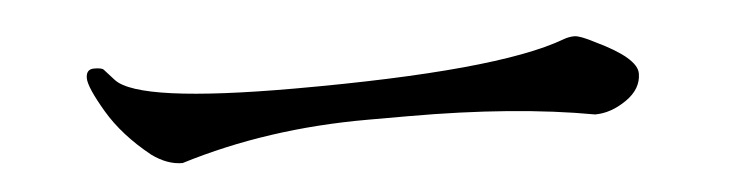

<svg xmlns="http://www.w3.org/2000/svg" viewBox="-26 -531 1052 277"><g transform="rotate(-5 500.0 -392.5)"><path d="M501 -358Q356 -358 230 -319Q208 -319 186 -335Q146 -367 124.5 -403.5Q103 -440 103 -453Q103 -466 114.5 -466Q126 -466 128.5 -463Q131 -460 143 -447Q175 -412 400 -412Q694 -412 793 -449Q801 -452 809 -452Q817 -452 838 -441Q897 -413 897 -390.5Q897 -368 874.5 -352.5Q852 -337 829 -337Q714 -358 560 -358Z"/></g></svg>

Font: Sawarabi Mincho
Style: Regular
Weight: 400
Version: Version 1.00